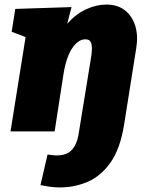

<svg xmlns="http://www.w3.org/2000/svg" viewBox="-20 -575 653 840"><path d="M242 245Q217 245 198 242Q179 239 157 235L188 101Q199 102 208.5 103.5Q218 105 228 105Q272 105 294 81Q316 57 323 17L377 -315Q381 -337 382 -357Q383 -377 377.5 -390Q372 -403 353 -403Q322 -403 295.5 -363.5Q269 -324 257 -246L219 0H26L92 -413L31 -436L47 -536L293 -544L274 -471Q311 -513 356 -534Q401 -555 445 -555Q495 -555 527 -529.5Q559 -504 572 -461Q585 -418 576 -364L523 -30Q506 76 463.5 136Q421 196 363.5 220.5Q306 245 242 245Z"/></svg>

Font: Bitter Black
Style: Italic
Weight: 900
Italic angle: -9°
Designer: Sol Matas, and Bitter project Authors
Foundry: Sol Matas
Version: Version 2.001